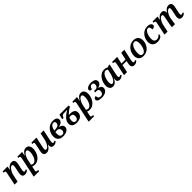

<svg xmlns="http://www.w3.org/2000/svg" viewBox="768 -3052 5798 5798"><g transform="rotate(-45 3666.5 -153.0)"><path d="M479 10C541 10 581 -16 616 -54L595 -86C572 -71 557 -64 537 -64C514 -64 504 -82 504 -111C504 -133 508 -162 516 -198L543 -321C551 -359 560 -400 560 -432C560 -492 532 -545 446 -545C368 -545 315 -505 260 -422H253L270 -536H64L54 -487H67C101 -487 126 -478 126 -446C126 -437 123 -417 118 -394L35 0H165L216 -241C234 -322 310 -468 384 -468C420 -468 425 -435 425 -410C425 -383 417 -345 406 -295L383 -183C376 -152 372 -122 372 -96C372 -34 400 10 479 10Z M615 240H846L855 191H830C792 191 767 185 767 150C767 137 772 113 775 100L789 35C792 19 796 1 798 -10C822 3 857 10 895 10C1102 10 1203 -212 1203 -365C1203 -482 1150 -546 1064 -546C970 -546 918 -485 875 -403H869L894 -536H695L685 -487H698C732 -487 757 -479 757 -446C757 -438 755 -420 750 -397ZM884 -45C852 -45 826 -61 812 -75L851 -261C869 -344 938 -472 1009 -472C1053 -472 1066 -423 1066 -364C1066 -239 1001 -45 884 -45Z M1401 9C1494 9 1545 -49 1600 -135H1607C1605 -116 1604 -97 1604 -80C1604 -30 1640 9 1707 9C1767 9 1809 -19 1842 -54L1821 -86C1800 -71 1783 -64 1763 -64C1742 -64 1730 -79 1730 -109C1730 -137 1737 -175 1746 -216L1815 -536H1685L1633 -293C1611 -189 1531 -72 1468 -72C1435 -72 1426 -95 1426 -125C1426 -152 1435 -201 1443 -237L1507 -536H1292L1282 -487H1295C1329 -487 1354 -478 1354 -446C1354 -437 1349 -408 1344 -384L1308 -212C1298 -171 1290 -130 1290 -102C1290 -43 1318 9 1401 9Z M2110 10C2249 10 2350 -53 2350 -149C2350 -216 2296 -269 2208 -280C2319 -303 2384 -357 2384 -431C2384 -502 2324 -546 2209 -546C2005 -546 1889 -358 1889 -199C1889 -72 1963 10 2110 10ZM2183 -493C2222 -493 2247 -472 2247 -425C2247 -333 2163 -306 2049 -306H2039C2063 -433 2119 -493 2183 -493ZM2122 -43C2062 -43 2023 -83 2023 -174C2023 -198 2024 -221 2029 -251C2067 -252 2098 -253 2125 -255C2174 -243 2213 -202 2213 -147C2213 -86 2185 -43 2122 -43Z M2693 10C2830 10 2934 -55 2934 -179C2934 -274 2874 -328 2736 -328C2722 -328 2705 -327 2681 -326C2725 -378 2811 -444 2886 -485L2874 -536H2488L2449 -378H2507L2522 -413C2546 -467 2569 -470 2634 -470C2669 -470 2714 -471 2763 -475C2551 -358 2487 -244 2487 -147C2487 -41 2562 10 2693 10ZM2700 -43C2646 -43 2616 -83 2616 -141C2616 -169 2621 -218 2645 -269C2665 -271 2684 -271 2706 -271C2764 -271 2796 -237 2796 -177C2796 -105 2770 -43 2700 -43Z M2961 240H3192L3201 191H3176C3138 191 3113 185 3113 150C3113 137 3118 113 3121 100L3135 35C3138 19 3142 1 3144 -10C3168 3 3203 10 3241 10C3448 10 3549 -212 3549 -365C3549 -482 3496 -546 3410 -546C3316 -546 3264 -485 3221 -403H3215L3240 -536H3041L3031 -487H3044C3078 -487 3103 -479 3103 -446C3103 -438 3101 -420 3096 -397ZM3230 -45C3198 -45 3172 -61 3158 -75L3197 -261C3215 -344 3284 -472 3355 -472C3399 -472 3412 -423 3412 -364C3412 -239 3347 -45 3230 -45Z M3760 10C3921 10 4005 -68 4005 -160C4005 -223 3958 -264 3887 -275L3888 -280C3972 -299 4029 -351 4029 -424C4029 -503 3957 -546 3839 -546C3696 -546 3639 -481 3639 -434C3639 -400 3664 -381 3724 -381C3732 -458 3774 -493 3826 -493C3879 -493 3898 -461 3898 -417C3898 -362 3868 -302 3801 -302H3735L3723 -247H3787C3846 -247 3873 -216 3873 -166C3873 -92 3833 -43 3765 -43C3684 -43 3661 -89 3661 -157C3602 -157 3572 -124 3572 -84C3572 -34 3621 10 3760 10Z M4231 10C4319 10 4378 -45 4422 -140H4428C4424 -110 4424 -99 4424 -80C4424 -25 4458 10 4522 10C4583 10 4625 -19 4658 -54L4637 -86C4614 -71 4599 -64 4578 -64C4558 -64 4546 -79 4546 -110C4546 -138 4554 -177 4562 -216L4631 -536H4583L4534 -511C4500 -533 4456 -546 4402 -546C4203 -546 4093 -326 4093 -168C4093 -66 4138 10 4231 10ZM4283 -64C4252 -64 4230 -90 4230 -165C4230 -281 4293 -491 4414 -491C4437 -491 4462 -484 4484 -459L4446 -288C4422 -176 4346 -64 4283 -64Z M5149 10C5211 10 5251 -17 5286 -54L5265 -86C5242 -71 5227 -64 5208 -64C5184 -64 5174 -82 5174 -111C5174 -138 5180 -170 5188 -208L5259 -536H5128L5078 -303H4904L4954 -536H4739L4729 -487H4741C4776 -487 4801 -478 4801 -446C4801 -437 4798 -417 4793 -394L4710 0H4840L4892 -247H5066L5053 -183C5046 -153 5042 -124 5042 -99C5042 -36 5070 10 5149 10Z M5541 10C5759 10 5861 -188 5861 -337C5861 -477 5775 -546 5652 -546C5434 -546 5333 -348 5333 -199C5333 -59 5418 10 5541 10ZM5559 -43C5504 -43 5470 -80 5470 -179C5470 -305 5522 -493 5635 -493C5689 -493 5723 -456 5723 -357C5723 -231 5671 -43 5559 -43Z M6140 10C6270 10 6334 -55 6334 -104C6334 -119 6326 -129 6315 -135C6287 -94 6239 -60 6175 -60C6102 -60 6064 -108 6064 -194C6064 -337 6129 -493 6221 -493C6276 -493 6293 -443 6293 -369C6371 -369 6405 -406 6405 -444C6405 -498 6355 -546 6242 -546C6045 -546 5926 -360 5926 -198C5926 -54 6020 10 6140 10Z M7181 10C7243 10 7283 -17 7318 -54L7297 -86C7274 -71 7259 -64 7239 -64C7216 -64 7206 -82 7206 -111C7206 -133 7210 -162 7218 -198L7245 -322C7254 -362 7263 -404 7263 -434C7263 -495 7232 -545 7150 -545C7072 -545 7016 -501 6965 -418H6957C6958 -423 6959 -429 6959 -435C6958 -496 6929 -545 6849 -545C6776 -545 6721 -505 6665 -422H6658L6675 -536H6469L6459 -487H6472C6506 -487 6531 -478 6531 -446C6531 -437 6528 -417 6523 -394L6440 0H6570L6624 -253C6641 -333 6715 -468 6788 -468C6821 -468 6826 -436 6826 -411C6826 -394 6818 -345 6807 -297L6792 -224C6779 -160 6759 -45 6756 0H6889C6891 -43 6908 -160 6916 -200L6929 -265C6949 -337 7020 -468 7090 -468C7124 -468 7128 -436 7128 -411C7128 -388 7117 -336 7109 -297L7085 -183C7078 -151 7074 -122 7074 -96C7074 -34 7102 10 7181 10Z"/></g></svg>

Font: Noto Serif SemiBold
Style: Italic
Weight: 600
Italic angle: -12°
Designer: Monotype Design Team
Foundry: Monotype Imaging Inc.
Version: Version 2.014